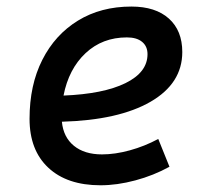

<svg xmlns="http://www.w3.org/2000/svg" viewBox="-20 -547 626 577"><path d="M286.6 -83Q325.7 -83 370.1 -95.2Q414.6 -107.4 455.6 -129.4L489.3 -45.9Q441.4 -19.5 386.7 -4.9Q332 9.8 282.2 9.8Q181.6 9.8 125.2 -43Q68.8 -95.7 68.8 -189.9Q68.8 -291.5 107.2 -367.2Q145.5 -442.9 214.4 -485.1Q283.2 -527.3 375 -527.3Q447.3 -527.3 487.5 -491.2Q527.8 -455.1 527.8 -390.6Q527.8 -296.4 432.4 -241.2Q336.9 -186 166 -181.2Q170.4 -134.8 202.1 -108.9Q233.9 -83 286.6 -83ZM170.9 -259.8Q290.5 -264.6 356.9 -297.1Q423.3 -329.6 423.3 -384.3Q423.3 -407.7 407.2 -421.1Q391.1 -434.6 361.3 -434.6Q287.6 -434.6 237.1 -387.2Q186.5 -339.8 170.9 -259.8Z"/></svg>

Font: Cascadia Mono PL
Style: Italic
Weight: 400
Italic angle: -10°
Monospace: yes
Designer: Aaron Bell
Foundry: Saja Typeworks
Version: Version 2404.023; ttfautohint (v1.8.4)